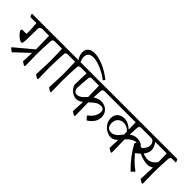

<svg xmlns="http://www.w3.org/2000/svg" viewBox="88 -1770 2761 2761"><g transform="rotate(45 1468.5 -389.5)"><path d="M562 -525H497Q472 -525 461.5 -515Q451 -505 450 -478Q440 -306 440 -198L444 27L428 34L373 0L381 -179L167 23L116 -16L113 -26L384 -253V-291Q384 -319 380 -465L378 -525H246Q219 -524 205.5 -511.5Q192 -499 192 -472L190 -301Q190 -228 180 -181L158 -172Q76 -206 31 -286L40 -314H130L131 -351Q131 -432 120 -525H-1Q-12 -542 -20 -569L-15 -576H543L548 -571L565 -533Z M827 -525H762Q737 -525 726.5 -515Q716 -505 715 -478Q705 -306 705 -198L709 27L693 34L638 0L642 -91Q649 -228 649 -291Q649 -319 645 -465L643 -525H544Q533 -542 525 -569L530 -576H808L813 -571L830 -533Z M1400 -648 1381 -621H1374Q1293 -683 1203 -720Q1113 -757 1049 -757Q999 -757 972.5 -733Q946 -709 946 -664Q946 -622 968 -576H1073L1078 -571L1095 -533L1092 -525H1027Q1002 -525 991.5 -515Q981 -505 980 -478Q970 -306 970 -198L974 27L958 34L903 0L907 -91Q914 -228 914 -291Q914 -319 910 -465L908 -525H809Q798 -542 790 -569L795 -576H925Q884 -637 884 -697Q884 -752 920 -782.5Q956 -813 1020 -813Q1100 -813 1203 -769Q1306 -725 1400 -648Z M1465 -478 1463 -448 1459 -349Q1514 -390 1577 -390Q1624 -390 1661.5 -370Q1699 -350 1720.5 -313.5Q1742 -277 1742 -231Q1742 -175 1710.5 -128Q1679 -81 1627 -48L1619 -49L1578 -94L1579 -106Q1629 -140 1656 -185.5Q1683 -231 1683 -276Q1683 -309 1667.5 -324.5Q1652 -340 1618 -340Q1573 -340 1537 -316Q1501 -292 1455 -246V-198L1459 27L1443 34L1388 0L1397 -197Q1372 -178 1348.5 -167.5Q1325 -157 1298 -157Q1257 -157 1218.5 -180.5Q1180 -204 1157 -239Q1134 -274 1135 -305L1142 -525H1074Q1063 -542 1055 -569L1060 -576H1791L1795 -571L1813 -533L1809 -525H1512Q1487 -525 1476.5 -515Q1466 -505 1465 -478ZM1399 -300Q1399 -328 1395 -470L1393 -525H1248Q1229 -525 1221 -518.5Q1213 -512 1210 -492Q1207 -470 1200.5 -391.5Q1194 -313 1194 -282Q1194 -249 1212.5 -228Q1231 -207 1259 -207Q1286 -207 1309 -219.5Q1332 -232 1349 -248.5Q1366 -265 1399 -300Z M2428 -344 2416 -314Q2390 -330 2358 -330Q2318 -330 2276.5 -305.5Q2235 -281 2201 -240V-198L2205 27L2189 34L2134 0L2142 -170Q2118 -145 2092.5 -131.5Q2067 -118 2036 -118Q1993 -118 1947.5 -143.5Q1902 -169 1872.5 -214.5Q1843 -260 1843 -315Q1843 -381 1885 -416.5Q1927 -452 1986 -452Q2067 -452 2143 -380L2139 -525H1792Q1781 -542 1773 -569L1778 -576H2304L2309 -571L2326 -533L2323 -525H2258Q2233 -525 2222.5 -515Q2212 -505 2211 -478L2204 -340Q2256 -380 2319 -380Q2384 -380 2428 -344ZM2145 -282V-291Q2145 -324 2144 -344Q2091 -400 2024 -400Q1971 -400 1936.5 -367Q1902 -334 1902 -273Q1902 -226 1924.5 -198.5Q1947 -171 1992 -171Q2025 -171 2051 -186Q2077 -201 2093 -219.5Q2109 -238 2145 -282Z M2954 -525H2889Q2864 -525 2853.5 -515Q2843 -505 2842 -478Q2832 -306 2832 -198L2836 27L2820 34L2765 0Q2771 -116 2770 -108L2775 -241Q2754 -229 2733.5 -221Q2713 -213 2700 -213Q2650 -213 2605.5 -223.5Q2561 -234 2510 -259Q2482 -231 2446 -205Q2529 -101 2634 -26V-14L2589 28Q2433 -125 2339 -298L2358 -332Q2382 -334 2394 -334Q2424 -334 2466 -327Q2524 -388 2524 -438Q2524 -476 2504 -500.5Q2484 -525 2456 -525H2305Q2294 -543 2286 -569L2291 -576H2935L2940 -571L2957 -533ZM2771 -525H2536Q2585 -463 2585 -404Q2585 -348 2538 -289Q2591 -268 2632 -268Q2718 -268 2775 -353Z"/></g></svg>

Font: Sahitya
Style: Regular
Weight: 400
Designer: Juan Pablo del Peral
Foundry: Juan Pablo del Peral (http://www.huertatipografica.com)
Version: Version 1.001;PS 001.000;hotconv 1.0.70;makeotf.lib2.5.58329